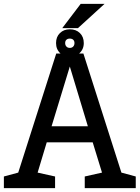

<svg xmlns="http://www.w3.org/2000/svg" viewBox="-27 -970 720 990"><path d="M263 -694H285Q262 -715 262 -748Q262 -780 282 -799.5Q302 -819 333 -819Q365 -819 385 -799.5Q405 -780 405 -748Q405 -715 381 -694H403L599 -80L673 -60V0H410V-60L499 -80L451 -236H214L167 -80L257 -60V0H-7V-60L67 -80ZM239 -319H426L333 -627ZM389 -950H512L375 -825H294ZM333 -723Q344 -723 350.5 -730Q357 -737 357 -748Q357 -759 350.5 -765Q344 -771 333 -771Q322 -771 315.5 -765Q309 -759 309 -748Q309 -737 315.5 -730Q322 -723 333 -723Z"/></svg>

Font: Hermeneus One
Style: Regular
Weight: 400
Designer: Rodrigo Fuenzalida, Pablo Impallari
Foundry: Pablo Impallari, Rodrigo Fuenzalida
Version: Version 1.002; ttfautohint (v0.93) -l 8 -r 50 -G 200 -x 14 -